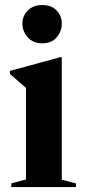

<svg xmlns="http://www.w3.org/2000/svg" viewBox="-20 -760 346 780"><path d="M152 -584Q114.5 -584 92.8 -608.2Q71 -632.5 71 -664.5Q71 -695 92.8 -717.2Q114.5 -739.5 152 -739.5Q189.5 -739.5 210.2 -717.2Q231 -695 231 -664.5Q231 -632.5 210.2 -608.2Q189.5 -584 152 -584ZM231 -527.5V-30L288.5 -15V0H26V-15L85.5 -31V-403Q77 -410.5 60.2 -424.8Q43.5 -439 20.5 -459.5V-472L224.5 -527.5Z"/></svg>

Font: Newsreader Display SemiBold
Style: Regular
Weight: 600
Designer: Hugues Gentile
Foundry: Production Type
Version: Version 1.001